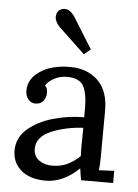

<svg xmlns="http://www.w3.org/2000/svg" viewBox="-53 -761 587 817"><g transform="rotate(5 240.5 -352.5)"><path d="M30 0ZM399 -301 398 -103Q398 -81 395 -49L460 -52V0H323Q319 -21 315 -50Q248 15 173 15Q105 15 67.5 -17.5Q30 -50 30 -101Q30 -156 73 -193.5Q116 -231 181.5 -249.5Q247 -268 313 -268V-310Q313 -369 296 -401Q279 -433 224 -433Q198 -433 172.5 -420.5Q147 -408 135 -388Q142 -381 144 -374Q146 -367 146 -354Q146 -338 134.5 -323Q123 -308 101 -308Q82 -308 70 -323Q58 -338 58 -360Q58 -410 107 -443Q156 -476 235 -476Q309 -476 354.5 -431.5Q400 -387 399 -301ZM115 -116Q115 -85 138 -68Q161 -51 194 -51Q230 -51 257.5 -63.5Q285 -76 313 -102Q312 -116 312 -144Q312 -149 312.5 -166.5Q313 -184 313 -223Q237 -219 176 -193Q115 -167 115 -116ZM191 -720Q213 -720 232 -693L316 -558L288 -535L176 -641Q155 -663 155 -684Q155 -700 167 -712Q179 -720 191 -720Z"/></g></svg>

Font: Sumana
Style: Regular
Weight: 400
Designer: Cyreal, Alexei Vanyashin (Devanagari), Olga Karpushina (Latin)
Foundry: Cyreal
Version: Version 1.015;PS 001.015;hotconv 1.0.70;makeotf.lib2.5.58329